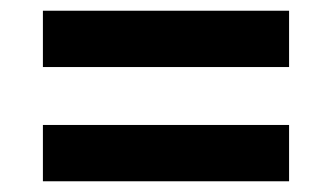

<svg xmlns="http://www.w3.org/2000/svg" viewBox="-20 -476 619 358"><path d="M519 -351V-456H60V-351ZM519 -138V-243H60V-138Z"/></svg>

Font: SnT
Style: Bold
Weight: 700
Designer: Natanael Gama
Version: Version 1.001;PS 001.001;hotconv 1.0.70;makeotf.lib2.5.58329